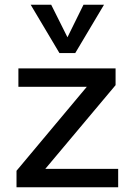

<svg xmlns="http://www.w3.org/2000/svg" viewBox="-20 -794 562 814"><path d="M172 -78H481V0H50V-70L348 -426H58V-504H470V-433ZM334 -774H421L299 -569H232L110 -774H197L266 -636Z"/></svg>

Font: Muli SemiBold
Style: Regular
Weight: 600
Designer: Vernon Adams
Foundry: Vernon Adams
Version: Version 2.000